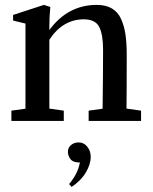

<svg xmlns="http://www.w3.org/2000/svg" viewBox="-20 -487 616 773"><path d="M25.9 0V-41.5L82.5 -49.3V-392.1L32.7 -404.3V-426.8L156.7 -467.3L182.6 -459Q178.7 -421.4 178.7 -380.9V-366.2Q253.4 -467.3 369.6 -467.3Q405.8 -467.3 430.2 -453.1Q454.6 -439 467.3 -410.9Q480 -382.8 485.1 -348.6Q490.2 -314.5 490.2 -266.6Q490.2 -121.1 489.3 -49.8L547.9 -41.5V0H336.9V-41.5L393.1 -49.3Q395 -204.6 395 -286.1Q395 -348.1 379.4 -378.7Q363.8 -409.2 317.4 -409.2Q232.9 -409.2 178.7 -327.1V-49.8L236.8 -41.5V0ZM268.1 265.6 258.3 253.9Q293 213.4 301.8 167H298.3Q273.9 167 263.7 153.6Q253.4 140.1 253.4 124Q253.4 107.9 265.6 97.2Q277.8 86.4 296.9 86.4Q317.9 86.4 331.5 103.8Q345.2 121.1 345.2 144Q345.2 174.8 325.2 208Q305.2 241.2 268.1 265.6Z"/></svg>

Font: Elstob 6pt Medium
Style: Regular
Weight: 500
Designer: Peter S. Baker
Version: Version 1.015